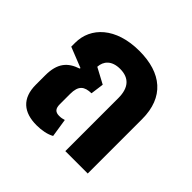

<svg xmlns="http://www.w3.org/2000/svg" viewBox="-138 -672 824 824"><g transform="rotate(45 273.5 -260.0)"><path d="M182 9C214 9 244 3 265 -9L252 -93C244 -90 233 -88 223 -88C199 -88 189 -99 189 -126V-188C189 -239 210 -254 252 -255L260 -315L189 -353C191 -388 214 -416 265 -416C319 -416 348 -385 348 -322V0H484V-330C484 -463 403 -529 269 -529C126 -529 49 -452 49 -359V-335L142 -298L141 -294C87 -276 57 -243 57 -169V-112C57 -29 104 9 182 9Z"/></g></svg>

Font: Noto Sans Thai UI Cond
Style: Bold
Weight: 700
Width: 3
Designer: Monotype Design Team
Foundry: Monotype Imaging Inc.
Version: Version 2.000